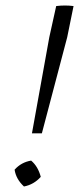

<svg xmlns="http://www.w3.org/2000/svg" viewBox="-20 -676 300 697"><path d="M247 -654 224 -541 132 -192H96L159 -541L184 -654Q216 -658 247 -654ZM93 -93Q118 -72 128 -34Q103 -6 67 1Q38 -26 33 -60Q57 -87 93 -93Z"/></svg>

Font: Piazzolla Light
Style: Italic
Weight: 300
Italic angle: -11.3°
Designer: Juan Pablo del Peral
Foundry: Huerta Tipografica
Version: Version 1.330